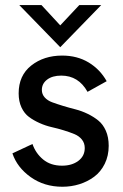

<svg xmlns="http://www.w3.org/2000/svg" viewBox="-20 -709 475 739"><path d="M211.9 -527.3 54.2 -689.5H139.6L211.9 -611.3L285.2 -689.5H369.6ZM220.2 9.8Q150.4 9.8 98.1 -27.3Q45.9 -64.5 27.8 -118.7L105 -154.8Q117.2 -119.1 146 -95.2Q174.8 -71.3 218.8 -71.3Q256.8 -71.3 281.5 -89.8Q306.2 -108.4 306.2 -139.2Q306.2 -158.2 295.2 -171.9Q284.2 -185.5 266.4 -192.9Q248.5 -200.2 225.6 -207.3Q202.6 -214.4 179 -219.7Q155.3 -225.1 132.3 -235.4Q109.4 -245.6 91.6 -258.8Q73.7 -272 62.7 -295.4Q51.8 -318.8 51.8 -349.6Q51.8 -418.5 100.3 -456.8Q148.9 -495.1 219.2 -495.1Q277.3 -495.1 321.3 -468.5Q365.2 -441.9 390.6 -396.5L316.9 -355.5Q282.2 -418 215.8 -418Q181.6 -418 161.4 -402.6Q141.1 -387.2 141.1 -362.8Q141.1 -346.2 152.1 -334Q163.1 -321.8 181.2 -315.2Q199.2 -308.6 222.4 -301.5Q245.6 -294.4 269.8 -288.3Q293.9 -282.2 317.1 -271Q340.3 -259.8 358.4 -245.1Q376.5 -230.5 387.5 -205.6Q398.4 -180.7 398.4 -147.9Q398.4 -109.4 383.1 -78.4Q367.7 -47.4 342.3 -28.6Q316.9 -9.8 285.6 0Q254.4 9.8 220.2 9.8Z"/></svg>

Font: HK Grotesk Medium
Style: Regular
Weight: 500
Designer: Alfredo Marco Pradil and Stefan Peev
Foundry: Hanken Design Co.
Version: Version 1.045;PS 001.045;hotconv 1.0.88;makeotf.lib2.5.64775